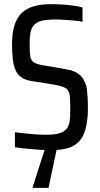

<svg xmlns="http://www.w3.org/2000/svg" viewBox="-20 -716 483 926"><path d="M224 8Q198 8 167 6Q136 4 106.5 1Q77 -2 52 -6V-78Q80 -75 106 -72Q132 -69 156 -67.5Q180 -66 199 -66Q237 -66 260 -71.5Q283 -77 298 -91Q308 -101 312.5 -116.5Q317 -132 318 -151Q319 -170 319 -189Q319 -223 317.5 -244.5Q316 -266 309 -278Q302 -290 285.5 -296.5Q269 -303 239 -308L127 -326Q100 -331 83 -343Q66 -355 56 -375.5Q46 -396 42 -428Q38 -460 38 -503Q38 -556 49.5 -593Q61 -630 84 -652.5Q107 -675 142.5 -685.5Q178 -696 226 -696Q254 -696 282.5 -694Q311 -692 336.5 -688.5Q362 -685 378 -680V-611Q358 -615 335.5 -617Q313 -619 291 -620.5Q269 -622 247 -622Q204 -622 180 -615.5Q156 -609 144 -595Q131 -581 127 -560Q123 -539 123 -505Q123 -466 126 -445.5Q129 -425 142 -416Q155 -407 183 -402L288 -384Q316 -380 336 -372Q356 -364 370 -349.5Q384 -335 393 -311Q397 -302 399 -286Q401 -270 402.5 -248.5Q404 -227 404 -199Q404 -149 397 -113Q390 -77 376 -53.5Q362 -30 340.5 -16.5Q319 -3 290 2.5Q261 8 224 8ZM138 190V185L200 -8H255V-3L214 190Z"/></svg>

Font: Saira Condensed Medium
Style: Regular
Weight: 500
Width: 3
Designer: Hector Gatti with collaboration of the Omnibus-Type team
Foundry: Omnibus-Type
Version: Version 1.101